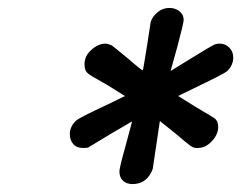

<svg xmlns="http://www.w3.org/2000/svg" viewBox="-20 -770 608 484"><path d="M193 -608Q193 -629 210.5 -644.5Q228 -660 246 -660Q251 -660 261 -656Q262 -656 302 -623Q340 -590 340 -593Q341 -594 350.5 -654Q360 -714 360 -715Q364 -728 377 -739Q390 -750 407 -750Q422 -750 432.5 -741.5Q443 -733 443 -720Q443 -712 427 -652L410 -591L462 -623Q514 -655 519 -657Q526 -660 534 -660Q548 -660 558 -650Q568 -640 568 -625Q568 -606 553 -591Q547 -585 470 -548L429 -528L474 -500Q522 -472 523 -470Q530 -463 530 -450Q530 -431 514 -414Q498 -397 479 -397H475Q468 -397 460 -402.5Q452 -408 423 -433Q414 -440 403.5 -448.5Q393 -457 388 -461L383 -465L365 -344L361 -335Q346 -306 314 -306Q299 -306 290 -314.5Q281 -323 281 -338Q281 -347 297 -404L313 -464L260 -433Q209 -402 202 -398Q199 -397 189 -397Q173 -397 164.5 -407Q156 -417 156 -432Q156 -451 172 -466Q179 -473 250 -506L295 -528L250 -556Q203 -582 202 -585Q193 -591 193 -608Z"/></svg>

Font: MathJax_SansSerif
Style: Italic
Weight: 400
Version: Version 1.1